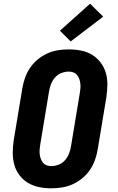

<svg xmlns="http://www.w3.org/2000/svg" viewBox="-20 -1010 640 1038"><path d="M257 8Q223 8 191 1.5Q159 -5 132 -21Q105 -37 85.5 -62.5Q66 -88 57.5 -119Q49 -150 49 -183.5Q49 -217 54 -251L101 -534Q106 -563 116 -591Q126 -619 143.5 -644.5Q161 -670 185 -689.5Q209 -709 237 -721.5Q265 -734 294 -738.5Q323 -743 352 -743Q386 -743 418.5 -736.5Q451 -730 477.5 -714Q504 -698 523.5 -672.5Q543 -647 552 -616Q561 -585 560.5 -551.5Q560 -518 555 -484L508 -201Q503 -172 493 -144Q483 -116 465.5 -90.5Q448 -65 424 -45.5Q400 -26 372 -13.5Q344 -1 315 3.5Q286 8 257 8ZM257 -112Q277 -112 297.5 -120Q318 -128 332 -144.5Q346 -161 353.5 -180.5Q361 -200 364 -220L411 -504Q413 -517 414.5 -530.5Q416 -544 414.5 -557Q413 -570 409 -582Q405 -594 397 -604Q389 -614 377 -618.5Q365 -623 352 -623Q332 -623 311.5 -615Q291 -607 277 -590.5Q263 -574 255.5 -554.5Q248 -535 245 -515L198 -231Q196 -218 194.5 -204.5Q193 -191 194.5 -178Q196 -165 200 -153Q204 -141 212 -131Q220 -121 232 -116.5Q244 -112 257 -112ZM362 -786 304 -844 467 -990 538 -920Z"/></svg>

Font: Iosevka Aile Heavy
Style: Italic
Weight: 900
Italic angle: -9°
Designer: Belleve Invis
Foundry: Belleve Invis
Version: Version 31.1.0; ttfautohint (v1.8.4)